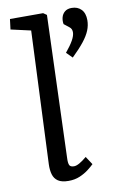

<svg xmlns="http://www.w3.org/2000/svg" viewBox="-88 -819 563 884"><g transform="rotate(-10 193.5 -377.0)"><path d="M110 -698 17 -719 23 -767H178L194 -756L171 -90Q170 -68 174.5 -58Q179 -48 196 -48Q207 -48 222 -56.5Q237 -65 256 -81L281 -43Q271 -33 253.5 -19.5Q236 -6 212.5 4Q189 14 160 14Q128 14 111 2.5Q94 -9 88 -29.5Q82 -50 83 -77ZM277 -542 250 -569Q274 -598 286 -619.5Q298 -641 298 -657Q298 -664 295.5 -670.5Q293 -677 285 -683L262 -701Q259 -717 263 -732.5Q267 -748 279 -758Q291 -768 311 -768Q339 -768 356 -750.5Q373 -733 373 -700Q373 -676 363.5 -652.5Q354 -629 333 -602.5Q312 -576 277 -542Z"/></g></svg>

Font: Literata
Style: Italic
Weight: 400
Italic angle: -2°
Designer: Latin by Veronika Burian and Jose Scaglione. Greek by Irene Vlachou. Cyrillic by Vera Evstafieva
Foundry: TypeTogether
Version: Version 3.103;gftools[0.9.29]